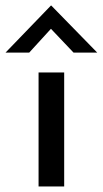

<svg xmlns="http://www.w3.org/2000/svg" viewBox="-59 -677 373 697"><path d="M81 -414H174V0H81ZM208 -486 115 -584 142 -590 47 -486H-39L126 -657H127L294 -486Z"/></svg>

Font: Josefin Sans Thin
Style: Regular
Weight: 400
Version: Version 2.000